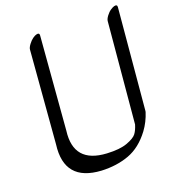

<svg xmlns="http://www.w3.org/2000/svg" viewBox="-143 -868 918 1016"><g transform="rotate(-20 316.0 -359.5)"><path d="M615 -757Q633 -762 632 -746L581 -180Q581 -177 580 -174Q564 -123 533 -81Q479 -9 409.5 16.5Q340 42 255 38Q50 26 76 -175L118 -694Q119 -705 131 -721Q143 -737 155.5 -746Q168 -755 177 -757Q195 -762 194 -746L152 -225Q129 -48 313 -38Q385 -34 427 -49.5Q469 -65 482.5 -83Q496 -101 505 -131L556 -694Q557 -706 569 -722Q581 -738 594 -746.5Q607 -755 615 -757Z"/></g></svg>

Font: Kavivanar
Style: Regular
Weight: 400
Designer: Tharique Azeez
Foundry: Tharique Azeez
Version: Version 1.88